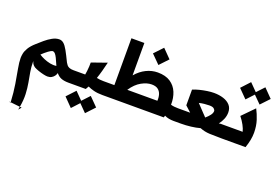

<svg xmlns="http://www.w3.org/2000/svg" viewBox="-153 -1258 3248 2245"><g transform="rotate(20 1471.0 -135.0)"><path d="M387 16Q368 16 335 8.5Q302 1 269.5 -10.5Q237 -22 217 -33Q202 -43 190.5 -56Q179 -69 171 -97Q171 -91 171 -85Q171 -23 181.5 36.5Q192 96 203.5 159.5Q215 223 218.5 296Q222 369 206 459L229 461L199 497Q203 478 206 459L87 446Q81 326 64.5 226Q48 126 33.5 48.5Q19 -29 19 -82Q19 -104 25 -136Q31 -168 54.5 -208Q78 -248 130 -294Q163 -324 203 -358Q243 -392 286.5 -416Q330 -440 372 -440Q402 -440 427 -418.5Q452 -397 479.5 -347.5Q507 -298 547 -215Q555 -201 565.5 -187.5Q576 -174 596 -165.5Q616 -157 650 -157H656V0H645Q589 0 552.5 -14Q516 -28 487 -65L488 -62Q484 -45 471.5 -27Q459 -9 438 3.5Q417 16 387 16ZM257 -228Q237 -211 223 -197Q249 -179 286.5 -163Q324 -147 365 -138.5Q406 -130 444 -136Q433 -158 421 -187Q403 -230 389.5 -250.5Q376 -271 365.5 -277.5Q355 -284 346 -284Q339 -284 320 -274.5Q301 -265 257 -228ZM64 444 87 446Q87 449 87 451Z M656 -157H795Q799 -174 802 -203Q805 -232 807 -261.5Q809 -291 808 -311L996 -377Q982 -319 968 -267Q954 -215 937 -166Q975 -157 1023 -157H1066V0Q1003 0 958 -11.5Q913 -23 881 -39Q871 -19 859 0H656Q626 0 626 -78Q626 -157 656 -157ZM771 269 666 162 765 56 856 148 942 56 1047 162 947 269 856 177Z M1066 -157H1158V-740H1319V-337Q1376 -403 1444.5 -436.5Q1513 -470 1586 -470Q1683 -470 1744 -429.5Q1805 -389 1833 -320.5Q1861 -252 1859 -168Q1880 -162 1903 -159.5Q1926 -157 1950 -157V0Q1921 0 1892 -5.5Q1863 -11 1837 -24Q1834 -12 1830 0H1066Q1036 0 1036 -78Q1036 -157 1066 -157ZM1566 -314Q1508 -314 1441 -277Q1374 -240 1319 -158V-157H1693Q1696 -200 1685 -235.5Q1674 -271 1646 -292.5Q1618 -314 1566 -314ZM1561 -554 1455 -660 1556 -767 1661 -660Z M1950 -157H2078Q2091 -157 2101 -157L2029 -223V-418Q2063 -433 2108.5 -444.5Q2154 -456 2201 -463Q2248 -470 2285 -470Q2350 -470 2403 -453Q2456 -436 2487.5 -401Q2519 -366 2519 -311Q2519 -268 2502 -227.5Q2485 -187 2459 -154Q2471 -157 2482 -157H2578V0H2553Q2463 0 2399 -3Q2335 -6 2278 -29Q2228 -15 2166 -7.5Q2104 0 2040 0H1950Q1920 0 1920 -78Q1920 -157 1950 -157ZM2285 -164Q2316 -190 2337 -217.5Q2358 -245 2358 -270Q2358 -284 2342 -299Q2326 -314 2285 -314Q2260 -314 2223 -310.5Q2186 -307 2157 -299L2249 -202Q2260 -192 2268.5 -182Q2277 -172 2285 -164Z M2578 -157H2754Q2746 -192 2723 -235Q2700 -278 2665 -322L2809 -469Q2839 -412 2861 -344Q2883 -276 2883.5 -191.5Q2884 -107 2847 0H2578Q2548 0 2548 -78Q2548 -157 2578 -157ZM2655 -524 2550 -630 2649 -737 2740 -645 2826 -737 2931 -630 2831 -524 2740 -615Z"/></g></svg>

Font: Readex Pro
Style: Bold
Weight: 700
Designer: Bonnie Shaver-Troup, Thomas Jockin
Foundry: Lexend
Version: Version 1.203; ttfautohint (v1.8.3)